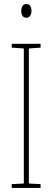

<svg xmlns="http://www.w3.org/2000/svg" viewBox="-20 -931 259 951"><path d="M181 0H38V-19L98 -22V-691L38 -695V-714H181V-695L123 -691V-22L181 -19ZM111 -911Q125 -911 130.5 -900.5Q136 -890 136 -878Q136 -862 129 -852.5Q122 -843 110 -843Q97 -843 91 -853.5Q85 -864 85 -877Q85 -889 90.5 -900Q96 -911 111 -911Z"/></svg>

Font: Noto Sans Thai ExtCond Thin
Style: Regular
Weight: 100
Width: 2
Designer: Monotype Design Team
Foundry: Monotype Imaging Inc.
Version: Version 2.002; ttfautohint (v1.8.4.7-5d5b)